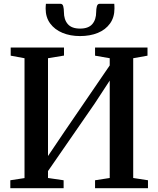

<svg xmlns="http://www.w3.org/2000/svg" viewBox="-20 -994 836 1014"><path d="M34.5 0V-42L109.5 -53.5V-686.5L36.5 -700V-743H318V-700.5L233.5 -686.5V-170L322.5 -302L559.5 -648.5V-686.5L482 -700V-743H759V-700L683.5 -686.5V-54L761.5 -42V0H482V-42L559.5 -54V-568.5L480 -447L233.5 -90.5V-54L316 -42V0ZM299 -974Q311 -974 314.2 -960.2Q317.5 -946.5 317.5 -931Q317.5 -890.5 338 -866.8Q358.5 -843 403 -843Q447 -843 467.5 -866.8Q488 -890.5 488 -931Q488 -946.5 491.5 -960.2Q495 -974 506.5 -974H583.5Q584 -968.5 584.2 -962Q584.5 -955.5 584.5 -949Q584.5 -902.5 561 -869.8Q537.5 -837 496.5 -820.2Q455.5 -803.5 402.5 -803.5Q351 -803.5 310 -820.5Q269 -837.5 245 -870Q221 -902.5 221 -949Q221 -955.5 221.5 -962Q222 -968.5 222.5 -974Z"/></svg>

Font: Merriweather 60pt SemiBold
Style: Regular
Weight: 600
Version: Version 2.100